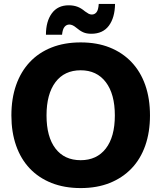

<svg xmlns="http://www.w3.org/2000/svg" viewBox="-20 -942 821 978"><path d="M391 16Q308 16 242.5 -10Q177 -36 131.5 -84Q86 -132 62 -200.5Q38 -269 38 -354Q38 -440 62 -508.5Q86 -577 131.5 -625.5Q177 -674 242.5 -700Q308 -726 391 -726Q474 -726 539 -700Q604 -674 650 -625.5Q696 -577 720 -508.5Q744 -440 744 -354Q744 -269 720 -200.5Q696 -132 650 -84Q604 -36 539 -10Q474 16 391 16ZM391 -126Q473 -126 519 -185.5Q565 -245 565 -354Q565 -463 519 -523.5Q473 -584 391 -584Q308 -584 262.5 -523.5Q217 -463 217 -354Q217 -245 262.5 -185.5Q308 -126 391 -126ZM445 -770Q421 -770 404 -777.5Q387 -785 367 -802Q349 -817 333 -817Q319 -817 309 -805.5Q299 -794 296 -765H214Q214 -833 244 -874Q274 -915 330 -915Q354 -915 373.5 -908Q393 -901 413 -884Q424 -876 431.5 -872Q439 -868 448 -868Q462 -868 471.5 -879.5Q481 -891 483 -922H566Q565 -852 534.5 -811Q504 -770 445 -770Z"/></svg>

Font: Geist ExtBd
Style: Regular
Weight: 400
Designer: Basement.studio, Andrés Briganti, Mateo Zaragoza
Foundry: Basement.studio, Vercel, Andrés Briganti, Guido Ferreyra, Mateo Zaragoza
Version: Version 1.401